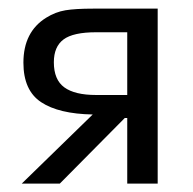

<svg xmlns="http://www.w3.org/2000/svg" viewBox="-20 -436 459 456"><path d="M31.7 0 200.2 -164.1Q119.6 -165.5 77.6 -193.4Q35.6 -221.2 35.6 -287.1Q35.6 -360.4 89.8 -394Q111.8 -407.7 135.5 -411.6Q159.2 -415.5 200.7 -415.5H354.5V0H282.2V-155.8H276.4L122.1 0ZM107.9 -288.1Q107.9 -246.6 132.8 -228.5Q157.7 -210.4 208 -210.4H282.2V-359.4H208.5Q153.8 -359.4 130.9 -342.3Q107.9 -325.2 107.9 -288.1Z"/></svg>

Font: NMS Futura Pro Book
Style: Regular
Weight: 400
Designer: Blend3rman
Version: Version 0.1